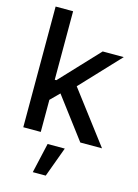

<svg xmlns="http://www.w3.org/2000/svg" viewBox="-141 -804 806 1118"><g transform="rotate(15 262.5 -245.0)"><path d="M50.8 0V-727.5H156.2V-314.5H166L383.3 -545.9H510.3L289.6 -311L525.4 0H394.5L209 -246.1L156.2 -193.4V0ZM171.9 238.3 212.9 57.6H316.4L250 238.3Z"/></g></svg>

Font: Inter Tight Medium
Style: Regular
Weight: 500
Designer: Rasmus Andersson
Foundry: rsms
Version: Version 3.004; ttfautohint (v1.8.4.7-5d5b)